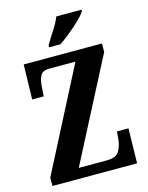

<svg xmlns="http://www.w3.org/2000/svg" viewBox="-135 -1014 848 1098"><g transform="rotate(-15 289.0 -465.5)"><path d="M36 0H537L541 -206H473L469 -161Q466 -124 448.5 -92.5Q431 -61 374 -61H208L520 -664V-714H57L52 -508H120L124 -562Q126 -603 139 -628Q152 -653 192 -653H347L36 -49ZM223 -771H290Q333 -800 387 -847.5Q441 -895 457 -921V-931H308Q295 -897 268.5 -856.5Q242 -816 223 -784Z"/></g></svg>

Font: Noto Serif ExtraCondensed Extra
Style: Regular
Weight: 800
Width: 3
Designer: Monotype Design Team
Foundry: Monotype Imaging Inc.
Version: Version 1.002